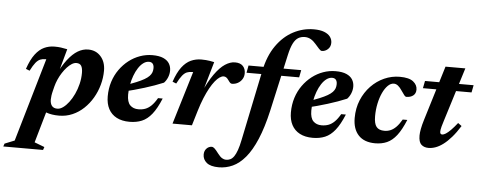

<svg xmlns="http://www.w3.org/2000/svg" viewBox="-146 -868 3224 1288"><g transform="rotate(5 1465.5 -224.0)"><path d="M211.2 -152.1Q205.8 -131.2 203.7 -116Q201.6 -100.8 201.6 -89.9Q201.6 -62.6 213.6 -47.4Q225.7 -32.2 250.8 -32.2Q268.7 -32.2 288.6 -46.3Q308.5 -60.3 327.3 -85.1Q346.2 -109.9 361.3 -142.2Q376.4 -174.4 385.3 -211.1Q394.3 -247.8 394.3 -285.4Q394.3 -316.7 384.9 -332.7Q375.4 -348.7 351.4 -348.7Q337 -348.7 321 -338.8Q305.1 -328.9 289.3 -311.9Q273.6 -294.8 259.4 -272.9Q245.2 -251 234.6 -226.9Q224 -202.8 218 -179.3ZM126.1 -41.7H189.7L118.6 205.8L186.4 231.6L179.4 251.8H-88.4L-81.7 232L-15.6 205.5L148.1 -356.2Q146.6 -356.2 145.2 -356.2Q143.8 -356.2 142.2 -356.2Q122.9 -356.2 107.4 -350Q92 -343.8 76.9 -325.4Q61.9 -307 43.1 -269.9L17.6 -280Q39.4 -343.7 66.7 -379.7Q94 -415.7 126.4 -430.6Q158.8 -445.6 195.8 -445.6Q220.3 -445.6 239.1 -443Q257.9 -440.4 282.2 -435.4L230.4 -248.1L219.1 -250.4Q252.2 -319 285.4 -362Q318.6 -405 352.7 -425.4Q386.8 -445.7 422.7 -445.7Q475.3 -445.7 507.8 -409Q540.4 -372.3 540.4 -313.4Q540.4 -265.2 527.3 -218Q514.3 -170.8 490 -129.2Q465.7 -87.6 431.8 -55.5Q398 -23.4 355.8 -5.1Q313.7 13.2 265.2 13.2Q215.9 13.2 178.8 -0.4Q141.8 -13.9 126.1 -41.7Z M836.5 -399.3Q816.4 -399.3 798.2 -385.8Q780 -372.4 764.9 -349Q749.7 -325.7 738.8 -296Q727.8 -266.2 721.7 -233.4Q715.5 -200.5 715.5 -167.9Q715.5 -118 736.5 -96.8Q757.5 -75.7 792.4 -75.7Q817.9 -75.7 838.9 -83.5Q859.9 -91.3 879.2 -110Q898.4 -128.6 917.5 -161.7H948.8Q920.7 -93.3 890.1 -55.2Q859.6 -17.1 823.2 -2Q786.9 13.2 740.3 13.2Q689.2 13.2 653.3 -5.6Q617.5 -24.4 598.8 -59.7Q580.2 -95 580.2 -144.3Q580.2 -196.8 594.8 -242.8Q609.5 -288.9 636 -326Q662.5 -363.2 697.2 -390.1Q732 -417 772.3 -431.3Q812.6 -445.7 855.3 -445.7Q901 -445.7 928.8 -433.3Q956.6 -420.9 969.3 -399.9Q982 -378.8 982 -352.7Q982 -329.3 972.8 -306.8Q963.5 -284.2 948.4 -268.6Q919.7 -256.6 887.6 -245.1Q855.5 -233.6 821.4 -223.1Q787.3 -212.5 752.4 -203Q717.5 -193.6 683.1 -185.4L684.6 -227.5Q730.7 -242.7 763.1 -256Q795.4 -269.3 816.4 -281.5Q837.4 -293.7 848.9 -306Q860.5 -318.3 865.2 -331.5Q869.8 -344.8 869.8 -359.9Q869.8 -372.6 866.1 -381.2Q862.4 -389.9 855.1 -394.6Q847.7 -399.3 836.5 -399.3Z M1137 -356.2Q1135 -356.2 1133.3 -356.2Q1131.5 -356.2 1129.5 -356.2Q1110.3 -356.2 1094.9 -350Q1079.5 -343.8 1064.4 -325.4Q1049.4 -307 1030.4 -269.9L1005 -280Q1026.8 -343.7 1054.2 -379.6Q1081.7 -415.5 1114.6 -430.4Q1147.4 -445.2 1184.8 -445.2Q1201.4 -445.2 1214.9 -444.1Q1228.3 -443 1241.9 -440.9Q1255.6 -438.7 1271.7 -435.1L1205.3 -204.4L1200.2 -213.5Q1238 -299.1 1274.3 -350Q1310.6 -400.9 1344.9 -423.3Q1379.3 -445.7 1411.2 -445.7Q1446.8 -445.7 1464.6 -427.1Q1482.4 -408.5 1482.4 -378.3Q1482.4 -356.1 1471.5 -338.6Q1460.6 -321.1 1442.6 -311Q1424.5 -300.9 1402.9 -300.9Q1396.3 -300.9 1390.8 -305.9Q1385.3 -311 1377.2 -322.8Q1369.1 -334.7 1361.3 -340Q1353.5 -345.3 1343.6 -345.3Q1331.4 -345.3 1316.6 -335.4Q1301.9 -325.4 1285.8 -305.6Q1269.8 -285.8 1253.3 -256.3Q1236.8 -226.7 1220.6 -187.5Q1204.5 -148.4 1189.9 -99.8L1159.9 0H1029.2Z M1494 -383.1 1503.1 -432.5H1858L1848.4 -383.1ZM1674.8 -144.8Q1648.3 -28 1614.7 50.8Q1581.2 129.7 1541.5 176.9Q1501.8 224.1 1456.9 244.6Q1412.1 265 1363.5 265Q1308 265 1281.7 243.2Q1255.4 221.3 1255.4 188.4Q1255.4 163.6 1270.2 147.9Q1285.1 132.2 1305.6 132.2Q1314.6 132.2 1324.9 141.8Q1335.2 151.3 1351.1 172.8Q1367.3 194.2 1380.7 202.3Q1394.1 210.4 1407.2 210.4Q1422.7 210.4 1436 204.2Q1449.4 198 1460.7 182.1Q1472 166.2 1482 138.2Q1492 110.1 1500.7 66.8L1598.5 -405.8Q1619.5 -507.5 1667.6 -575.8Q1715.6 -644.1 1781.1 -678.4Q1846.5 -712.7 1919.3 -712.7Q1961.7 -712.7 1989.1 -701.9Q2016.5 -691 2029.8 -672.9Q2043 -654.7 2043 -632.5Q2043 -606.1 2025.2 -589.5Q2007.3 -572.8 1984.5 -572.8Q1975.8 -572.8 1964.7 -585.5Q1953.6 -598.1 1937.3 -616.4Q1921.4 -635.3 1903 -645.6Q1884.5 -655.9 1863.8 -655.9Q1837.7 -655.9 1818.5 -644.1Q1799.2 -632.2 1785.1 -604.1Q1771 -576 1760 -527Z M2070 -399.3Q2049.9 -399.3 2031.7 -385.8Q2013.5 -372.4 1998.4 -349Q1983.2 -325.7 1972.3 -296Q1961.3 -266.2 1955.2 -233.4Q1949 -200.5 1949 -167.9Q1949 -118 1970 -96.8Q1991 -75.7 2025.9 -75.7Q2051.4 -75.7 2072.4 -83.5Q2093.4 -91.3 2112.7 -110Q2131.9 -128.6 2151 -161.7H2182.3Q2154.2 -93.3 2123.6 -55.2Q2093.1 -17.1 2056.7 -2Q2020.4 13.2 1973.8 13.2Q1922.7 13.2 1886.8 -5.6Q1851 -24.4 1832.3 -59.7Q1813.7 -95 1813.7 -144.3Q1813.7 -196.8 1828.3 -242.8Q1843 -288.9 1869.5 -326Q1896 -363.2 1930.7 -390.1Q1965.5 -417 2005.8 -431.3Q2046.1 -445.7 2088.8 -445.7Q2134.5 -445.7 2162.3 -433.3Q2190.1 -420.9 2202.8 -399.9Q2215.5 -378.8 2215.5 -352.7Q2215.5 -329.3 2206.3 -306.8Q2197 -284.2 2181.9 -268.6Q2153.2 -256.6 2121.1 -245.1Q2089 -233.6 2054.9 -223.1Q2020.8 -212.5 1985.9 -203Q1951 -193.6 1916.6 -185.4L1918.1 -227.5Q1964.2 -242.7 1996.6 -256Q2028.9 -269.3 2049.9 -281.5Q2070.9 -293.7 2082.4 -306Q2094 -318.3 2098.7 -331.5Q2103.3 -344.8 2103.3 -359.9Q2103.3 -372.6 2099.6 -381.2Q2095.9 -389.9 2088.6 -394.6Q2081.2 -399.3 2070 -399.3Z M2485.5 -396.4Q2464.4 -396.4 2445.2 -377.6Q2425.9 -358.7 2410.9 -326.6Q2395.9 -294.4 2387.2 -253.3Q2378.5 -212.2 2378.5 -167.9Q2378.5 -118 2395.3 -96.8Q2412.1 -75.7 2449 -75.7Q2470.5 -75.7 2489.8 -83.7Q2509.2 -91.7 2527.8 -110.4Q2546.4 -129.1 2565.2 -161.7H2596.1Q2568.4 -94 2538.7 -55.9Q2509 -17.8 2473.8 -2.3Q2438.6 13.2 2394.8 13.2Q2320.8 13.2 2282 -28.2Q2243.2 -69.6 2243.2 -144.3Q2243.2 -210.1 2266 -265.1Q2288.8 -320.1 2327.9 -360.7Q2367 -401.3 2416.9 -423.5Q2466.8 -445.7 2521.1 -445.7Q2583.4 -445.7 2611.6 -423.4Q2639.7 -401.1 2639.7 -369.3Q2639.7 -343.6 2622.2 -329.6Q2604.7 -315.5 2576.2 -315.4Q2570 -315.2 2562.3 -324.1Q2554.6 -333.1 2541 -353.8Q2527.4 -374.6 2513.9 -385.5Q2500.3 -396.4 2485.5 -396.4Z M2681.9 -383.1 2691.6 -432.5H3018.9L3009.3 -383.1ZM2840.2 -175.5Q2832.7 -151.8 2828.9 -137.8Q2825.1 -123.7 2824.1 -115.8Q2823 -107.9 2823 -102.3Q2823 -92.7 2827 -88.7Q2830.9 -84.7 2837.9 -84.7Q2847.4 -84.7 2861.9 -93.8Q2876.3 -102.9 2895.2 -122Q2914.2 -141.2 2937.6 -170.9L2962.2 -152.7Q2933.9 -107.2 2906.3 -75.7Q2878.7 -44.1 2852.5 -24.5Q2826.3 -4.9 2801.6 4Q2776.8 12.9 2753.8 12.9Q2723.5 12.9 2705.2 -4Q2686.8 -20.9 2686.8 -65.3Q2686.8 -83 2692 -110.5Q2697.2 -137.9 2707.9 -172.4L2820.2 -540.2H2953.8Z"/></g></svg>

Font: Newsreader Text
Style: Italic
Weight: 400
Italic angle: -17°
Designer: Hugues Gentile
Foundry: Production Type
Version: Version 1.001